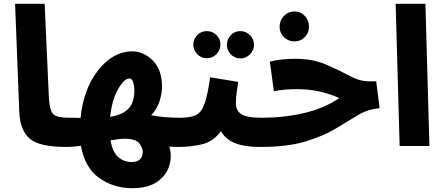

<svg xmlns="http://www.w3.org/2000/svg" viewBox="-20 -765 2326 1006"><path d="M329 5Q373 5 396 -16.5Q419 -38 419 -73Q419 -104 400.5 -126Q382 -148 339 -148Q279 -148 259.5 -166.5Q240 -185 236 -256L214 -745H59L81 -178Q85 -84 134.5 -39.5Q184 5 329 5Z M914 5Q958 5 981 -16.5Q1004 -38 1004 -73Q1004 -104 985 -126Q966 -148 924 -148Q886 -148 847 -151Q808 -154 772 -161Q804 -196 816.5 -236.5Q829 -277 829 -309Q829 -400 780.5 -448Q732 -496 673 -496Q574 -496 496 -399Q418 -302 402 -147Q384 -148 367.5 -148Q351 -148 340 -148L330 5Q360 5 404 -1Q425 115 500.5 168Q576 221 672 221Q757 221 805 186.5Q853 152 867.5 101.5Q882 51 867 3Q893 5 914 5ZM658 -354Q672 -354 678 -333Q684 -312 684 -292Q684 -226 651.5 -194Q619 -162 557 -153Q567 -243 599 -298.5Q631 -354 658 -354ZM632 -38Q693 -38 710.5 -13Q728 12 728 29Q728 84 669 84Q630 84 600 58.5Q570 33 559 -30Q580 -33 598.5 -35.5Q617 -38 632 -38Z M1429 -73Q1429 -104 1410.5 -126Q1392 -148 1350 -148Q1272 -148 1244 -167Q1216 -186 1216 -224Q1216 -252 1220.5 -283Q1225 -314 1228 -336L1081 -360Q1068 -266 1051.5 -220.5Q1035 -175 1005.5 -161.5Q976 -148 924 -148L914 5Q975 5 1036 -8.5Q1097 -22 1138 -78Q1181 5 1340 5Q1384 5 1406.5 -16.5Q1429 -38 1429 -73ZM1239 -459Q1268 -459 1289.5 -480Q1311 -501 1311 -530Q1311 -560 1289.5 -581Q1268 -602 1239 -602Q1210 -602 1189.5 -581Q1169 -560 1169 -530Q1169 -501 1189.5 -480Q1210 -459 1239 -459ZM1064 -460Q1093 -460 1114 -481Q1135 -502 1135 -531Q1135 -561 1114 -581.5Q1093 -602 1064 -602Q1034 -602 1013.5 -581.5Q993 -561 993 -531Q993 -502 1013.5 -481Q1034 -460 1064 -460Z M1340 5Q1487 5 1581.5 -24Q1676 -53 1739.5 -91.5Q1803 -130 1855 -161.5Q1907 -193 1969 -198L1951 -339H1912Q1864 -339 1809.5 -368.5Q1755 -398 1686.5 -427.5Q1618 -457 1526 -457Q1497 -457 1460 -453.5Q1423 -450 1394 -442L1415 -287Q1442 -293 1475.5 -295.5Q1509 -298 1534 -298Q1599 -298 1654.5 -285.5Q1710 -273 1758 -251Q1678 -197 1572.5 -172.5Q1467 -148 1350 -148ZM1523 -548Q1555 -548 1577 -570.5Q1599 -593 1599 -625Q1599 -658 1577 -681.5Q1555 -705 1523 -705Q1490 -705 1467.5 -681.5Q1445 -658 1445 -625Q1445 -593 1467.5 -570.5Q1490 -548 1523 -548Z M2074 0 2053 -745H2209L2230 0Z"/></svg>

Font: Noto Sans Arabic Extra
Style: Regular
Weight: 800
Designer: Nadine Chahine - Monotype Design Team
Foundry: Monotype Imaging Inc.
Version: Version 1.902